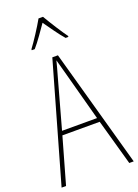

<svg xmlns="http://www.w3.org/2000/svg" viewBox="-175 -1022 787 1093"><g transform="rotate(-20 218.5 -475.0)"><path d="M233 -950H206C182 -907 134 -833 108 -799V-793H126C156 -827 193 -882 219 -919C247 -880 282 -828 313 -793H330V-799C310 -825 259 -905 233 -950ZM410 0H437L238 -715H204L0 0H27L106 -278H332ZM243 -607 325 -303H113L197 -606C206 -638 213 -662 220 -691C228 -660 235 -637 243 -607Z"/></g></svg>

Font: Noto Sans Gujarati UI Condensed Thin
Style: Regular
Weight: 100
Width: 3
Designer: Jelle Bosma - Monotype Design Team, Universal Thirst
Foundry: Monotype Imaging Inc.
Version: Version 2.106